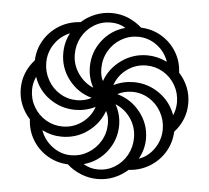

<svg xmlns="http://www.w3.org/2000/svg" viewBox="-52 -780 921 846"><g transform="rotate(5 408.5 -357.0)"><path d="M274 -43Q224 -45 182.5 -70Q141 -95 116.5 -136Q92 -177 90 -226Q65 -253 51.5 -286.5Q38 -320 38 -357Q38 -430 89 -487Q91 -536 115.5 -577Q140 -618 181.5 -643.5Q223 -669 275 -672Q303 -697 337.5 -710.5Q372 -724 409 -724Q447 -724 481 -710Q515 -696 543 -671Q593 -669 634 -644.5Q675 -620 700 -579Q725 -538 727 -488Q752 -461 765.5 -427.5Q779 -394 779 -357Q779 -283 728 -227Q726 -178 701.5 -137Q677 -96 635.5 -70.5Q594 -45 543 -42Q483 10 409 10Q372 10 336.5 -4Q301 -18 274 -43ZM333 -480Q333 -544 372 -595.5Q411 -647 474 -664Q446 -682 408 -682Q368 -682 334.5 -661.5Q301 -641 281.5 -606Q262 -571 262 -529Q262 -483 288.5 -444.5Q315 -406 356 -389Q333 -431 333 -480ZM581 -552Q625 -552 669 -531Q654 -575 616.5 -602.5Q579 -630 533 -630Q493 -630 458.5 -609.5Q424 -589 404 -554Q384 -519 384 -477Q384 -443 396 -422Q416 -479 467 -515.5Q518 -552 581 -552ZM353 -344Q291 -361 251 -412.5Q211 -464 211 -529Q211 -578 233 -619Q191 -602 165.5 -564.5Q140 -527 140 -481Q140 -440 160 -404.5Q180 -369 214 -348.5Q248 -328 289 -328Q324 -328 353 -344ZM729 -357Q729 -398 709 -432.5Q689 -467 655 -487Q621 -507 581 -507Q534 -507 496 -479.5Q458 -452 443 -408Q485 -429 532 -429Q594 -429 645 -393.5Q696 -358 717 -299Q729 -325 729 -357ZM374 -306Q332 -285 285 -285Q223 -285 172 -320.5Q121 -356 101 -415Q88 -387 88 -357Q88 -316 108 -281.5Q128 -247 162 -227Q196 -207 236 -207Q283 -207 321 -234.5Q359 -262 374 -306ZM677 -233Q677 -274 657 -309.5Q637 -345 603 -365.5Q569 -386 529 -386Q493 -386 464 -370Q526 -353 566.5 -301.5Q607 -250 607 -185Q607 -138 583 -95Q624 -109 650.5 -147.5Q677 -186 677 -233ZM554 -185Q554 -232 528 -270Q502 -308 460 -325Q484 -282 484 -234Q484 -170 445 -118.5Q406 -67 343 -50Q373 -32 408 -32Q448 -32 481.5 -52.5Q515 -73 534.5 -108Q554 -143 554 -185ZM434 -237Q434 -269 421 -292Q401 -235 350.5 -198.5Q300 -162 236 -162Q191 -162 149 -183Q164 -140 201.5 -112Q239 -84 284 -84Q324 -84 358.5 -104.5Q393 -125 413.5 -160Q434 -195 434 -237Z"/></g></svg>

Font: Noto Sans Armenian Medium
Style: Regular
Weight: 500
Designer: Monotype Design team
Foundry: Monotype Imaging Inc.
Version: Version 1.000